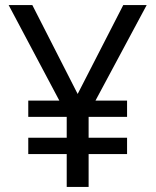

<svg xmlns="http://www.w3.org/2000/svg" viewBox="-20 -734 612 754"><path d="M285 -365 464 -714H556L355 -339H479V-275H328V-193H479V-129H328V0H242V-129H91V-193H242V-275H91V-339H213L14 -714H107Z"/></svg>

Font: Noto Sans Ambassadori
Style: Regular
Weight: 400
Designer: Monotype Design Team
Foundry: Monotype Imaging Inc.
Version: Version 2.013